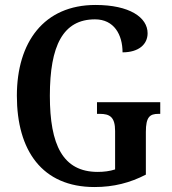

<svg xmlns="http://www.w3.org/2000/svg" viewBox="-20 -744 693 774"><path d="M361 10C438 10 504 -7 568 -40V-212C568 -273 584 -285 619 -285H626V-332H371V-285H382C422 -285 444 -273 444 -216V-61C423 -54 398 -51 374 -51C233 -51 181 -160 181 -358C181 -560 234 -666 363 -666C440 -666 474 -604 474 -533C539 -533 575 -565 575 -610C575 -674 502 -724 365 -724C157 -724 48 -574 48 -358C48 -137 150 10 361 10Z"/></svg>

Font: Noto Serif Myanmar Condensed SemiBold
Style: Regular
Weight: 600
Width: 3
Designer: Ben Mitchell and the Monotype Design Team
Foundry: Monotype Imaging Inc.
Version: Version 2.106